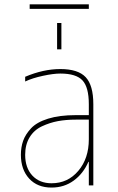

<svg xmlns="http://www.w3.org/2000/svg" viewBox="-20 -845 540 875"><path d="M115.2 -804.7V-825.2H384.8V-804.7ZM240.2 -620.1V-740.2H259.8V-620.1ZM384.8 -107.4H382.8Q359.4 -53.7 315.9 -22Q272.5 9.8 214.8 9.8Q150.4 9.8 112.8 -31.2Q75.2 -72.3 75.2 -139.6Q75.2 -173.8 85.4 -203.1Q95.7 -232.4 121.6 -260.3Q147.5 -288.1 199.2 -304.2Q251 -320.3 325.2 -320.3H384.8V-370.1Q384.8 -447.3 356 -478.5Q327.1 -509.8 254.9 -509.8Q223.6 -509.8 175.8 -499.5Q127.9 -489.3 94.7 -473.6V-495.1Q177.7 -530.3 254.9 -530.3Q335.9 -530.3 370.6 -493.2Q405.3 -456.1 405.3 -370.1V0H384.8ZM384.8 -299.8H325.2Q281.2 -299.8 244.1 -293Q207 -286.1 171.4 -269.5Q135.7 -252.9 115.2 -219.7Q94.7 -186.5 94.7 -139.6Q94.7 -80.1 127.4 -44.9Q160.2 -9.8 214.8 -9.8Q289.1 -9.8 336.9 -66.4Q384.8 -123 384.8 -210Z"/></svg>

Font: Mgen+ 1m thin
Style: Regular
Weight: 100
Designer: [Source Han Sans]
Ryoko NISHIZUKA  (kana & ideographs); Paul D. Hunt (Latin, Greek & Cyrillic); Wenlong ZHANG  (bopomofo
Version: Version 1.059.20150602